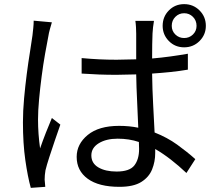

<svg xmlns="http://www.w3.org/2000/svg" viewBox="-20 -861 1040 929"><path d="M231 -753Q227 -740 221.5 -720Q216 -700 214 -686Q207 -651 198 -600Q189 -549 181.5 -491.5Q174 -434 169 -379.5Q164 -325 164 -283Q164 -213 174 -143Q186 -178 202 -219Q218 -260 231 -290L272 -258Q260 -224 245.5 -181.5Q231 -139 218.5 -100.5Q206 -62 200 -37Q198 -27 197 -14Q196 -1 196 8Q197 15 197.5 25Q198 35 199 43L129 48Q114 -6 102.5 -86.5Q91 -167 91 -269Q91 -324 96.5 -384.5Q102 -445 109.5 -503Q117 -561 125 -609.5Q133 -658 137 -689Q139 -706 141 -725.5Q143 -745 143 -761ZM811 -736Q811 -711 828.5 -694Q846 -677 871 -677Q896 -677 913.5 -694Q931 -711 931 -736Q931 -762 913.5 -779.5Q896 -797 871 -797Q846 -797 828.5 -779.5Q811 -762 811 -736ZM767 -736Q767 -780 797 -810.5Q827 -841 871 -841Q915 -841 945.5 -810.5Q976 -780 976 -736Q976 -693 945.5 -662.5Q915 -632 871 -632Q827 -632 797 -662.5Q767 -693 767 -736ZM652 -174Q605 -190 549 -190Q494 -190 458 -168Q422 -146 422 -109Q422 -71 456 -51Q490 -31 544 -31Q607 -31 630 -60.5Q653 -90 653 -140ZM725 -760Q722 -744 720.5 -729Q719 -714 718 -699Q717 -679 716.5 -646Q716 -613 716 -578Q762 -582 805.5 -588Q849 -594 889 -601V-524Q848 -517 804.5 -512.5Q761 -508 716 -505Q717 -429 721 -356Q725 -283 728 -220Q789 -196 837.5 -161Q886 -126 925 -91L882 -24Q845 -59 807 -88.5Q769 -118 731 -140V-120Q731 -79 716 -41.5Q701 -4 663.5 19.5Q626 43 558 43Q458 43 404.5 4Q351 -35 351 -102Q351 -164 404.5 -208Q458 -252 556 -252Q606 -252 649 -243Q647 -301 643.5 -370Q640 -439 639 -501L543 -499Q500 -499 459.5 -500.5Q419 -502 375 -505V-580Q418 -576 459.5 -574Q501 -572 544 -572L639 -574V-698Q639 -711 638 -729Q637 -747 635 -760Z"/></svg>

Font: Go Noto Current
Style: Regular
Weight: 400
Designer: Monotype Design Team
Foundry: Monotype Imaging Inc.
Version: Version 2.007; ttfautohint (v1.8) -l 8 -r 50 -G 200 -x 14 -D